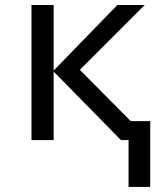

<svg xmlns="http://www.w3.org/2000/svg" viewBox="-20 -556 640 762"><path d="M460 0 192.9 -272V0H105V-536.1H192.9V-275.9L445.8 -536.1H554.2L296.9 -278.8L499 -75.2H576.2V186H490.2V0Z"/></svg>

Font: Droid Sans Mono
Style: Regular
Weight: 400
Monospace: yes
Foundry: Ascender Corporation
Version: Version 1.00 build 112